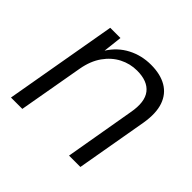

<svg xmlns="http://www.w3.org/2000/svg" viewBox="-133 -685 837 837"><g transform="rotate(45 285.0 -266.5)"><path d="M28 0 119 -521H182L172 -433Q203 -482 252 -507.5Q301 -533 359 -533Q417 -533 455.5 -510.5Q494 -488 509.5 -443.5Q525 -399 514 -332L456 0H386L442 -324Q456 -399 427.5 -435.5Q399 -472 334 -472Q291 -472 253 -452.5Q215 -433 188 -395Q161 -357 151 -301L98 0Z"/></g></svg>

Font: DM Sans 10pt Light
Style: Italic
Weight: 300
Italic angle: -10°
Version: Version 4.004;gftools[0.9.30]